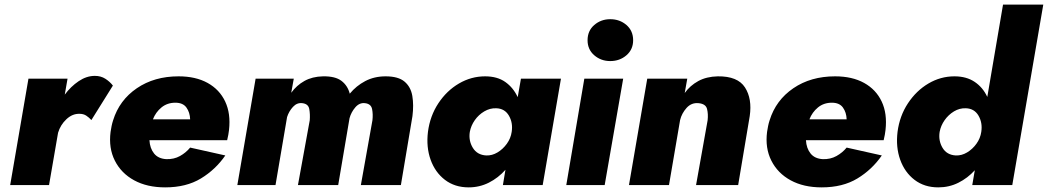

<svg xmlns="http://www.w3.org/2000/svg" viewBox="-20 -800 4530 830"><path d="M375 -281 468 -430Q455 -447 435.5 -459.5Q416 -472 390 -472Q354 -472 320 -449Q286 -426 260 -391L272 -460H103L24 0H192L231 -226Q241 -260 267 -284.5Q293 -309 324 -308Q341 -308 353 -300Q365 -292 375 -281Z M626 -194H962Q965 -206 967 -217.5Q969 -229 970 -238Q978 -309 953.5 -361Q929 -413 877.5 -441.5Q826 -470 752 -470Q647 -470 571.5 -418.5Q496 -367 469 -280Q465 -268 462.5 -255.5Q460 -243 458 -230Q449 -160 476.5 -105.5Q504 -51 560 -20.5Q616 10 694 10Q785 10 848.5 -28.5Q912 -67 954 -128L802 -162Q784 -140 758 -125.5Q732 -111 699 -112Q664 -114 646 -136.5Q628 -159 626 -194ZM641 -284Q653 -315 678 -335.5Q703 -356 738 -356Q771 -356 786 -335Q801 -314 802 -284Z M1763 -298Q1769 -346 1762.5 -385Q1756 -424 1729 -447Q1702 -470 1647 -470Q1598 -470 1559 -449.5Q1520 -429 1492 -395Q1483 -430 1456 -450.5Q1429 -471 1376 -470Q1330 -469 1296 -450Q1262 -431 1239 -399L1250 -460H1085L1006 0H1171L1221 -294Q1229 -319 1246.5 -338Q1264 -357 1287 -354Q1313 -351 1317 -328.5Q1321 -306 1319 -280L1268 0H1442L1491 -289Q1498 -315 1516 -336Q1534 -357 1558 -354Q1584 -351 1588.5 -328.5Q1593 -306 1590 -280L1540 0H1713Z M2011 -230Q2016 -257 2032.5 -280.5Q2049 -304 2073.5 -318.5Q2098 -333 2125 -332Q2162 -331 2180 -300Q2198 -269 2192 -230Q2188 -202 2171 -178.5Q2154 -155 2130.5 -141Q2107 -127 2082 -128Q2043 -130 2024 -161Q2005 -192 2011 -230ZM1830 -230Q1822 -164 1841.5 -109.5Q1861 -55 1903.5 -22.5Q1946 10 2006 10Q2053 10 2093.5 -10.5Q2134 -31 2165 -66L2154 0H2326L2405 -460H2232L2218 -380Q2199 -421 2164.5 -445.5Q2130 -470 2077 -470Q2017 -470 1964 -439Q1911 -408 1875 -353.5Q1839 -299 1830 -230Z M2506 -460 2428 0H2594L2674 -460ZM2520 -626Q2520 -586 2549 -561Q2578 -536 2618 -536Q2659 -536 2688 -561Q2717 -586 2717 -626Q2717 -667 2688 -692Q2659 -717 2618 -717Q2578 -717 2549 -692Q2520 -667 2520 -626Z M3039 -280 2989 0H3171L3221 -298Q3232 -373 3200.5 -422Q3169 -471 3083 -470Q3034 -469 2998.5 -449.5Q2963 -430 2940 -398L2951 -460H2778L2699 0H2872L2920 -281Q2927 -310 2948 -333.5Q2969 -357 3000 -354Q3031 -351 3036.5 -329Q3042 -307 3039 -280Z M3464 -194H3800Q3803 -206 3805 -217.5Q3807 -229 3808 -238Q3816 -309 3791.5 -361Q3767 -413 3715.5 -441.5Q3664 -470 3590 -470Q3485 -470 3409.5 -418.5Q3334 -367 3307 -280Q3303 -268 3300.5 -255.5Q3298 -243 3296 -230Q3287 -160 3314.5 -105.5Q3342 -51 3398 -20.5Q3454 10 3532 10Q3623 10 3686.5 -28.5Q3750 -67 3792 -128L3640 -162Q3622 -140 3596 -125.5Q3570 -111 3537 -112Q3502 -114 3484 -136.5Q3466 -159 3464 -194ZM3479 -284Q3491 -315 3516 -335.5Q3541 -356 3576 -356Q3609 -356 3624 -335Q3639 -314 3640 -284Z M4042 -230Q4047 -257 4063.5 -280.5Q4080 -304 4104 -318.5Q4128 -333 4155 -332Q4192 -331 4210 -300Q4228 -269 4222 -230Q4218 -202 4201 -178.5Q4184 -155 4160.5 -141Q4137 -127 4112 -128Q4073 -130 4054.5 -161Q4036 -192 4042 -230ZM3860 -230Q3852 -164 3871.5 -109.5Q3891 -55 3933.5 -22.5Q3976 10 4036 10Q4083 10 4123 -10Q4163 -30 4194 -64L4183 0H4356L4490 -780H4316L4248 -381Q4229 -422 4193.5 -446Q4158 -470 4106 -470Q4046 -470 3993.5 -439Q3941 -408 3905 -353.5Q3869 -299 3860 -230Z"/></svg>

Font: Jost* 800 Heavy Italic
Style: Italic
Weight: 800
Italic angle: -10°
Version: Version 3.200; ttfautohint (v0.97) -l 8 -r 50 -G 200 -x 14 -